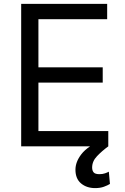

<svg xmlns="http://www.w3.org/2000/svg" viewBox="-20 -747 638 980"><path d="M532.7 0Q500.7 23.4 475.5 49.7Q450.3 76 450.3 108Q450.3 123.9 458.1 133Q465.9 142 487.2 142Q503.2 142 515.6 137.8Q528.1 133.5 535.5 129.3L541.2 191.8Q529.5 199.2 510.5 206.1Q491.5 213.1 465.9 213.1Q422.2 213.1 393.6 189.1Q365.1 165.1 365.1 119.3Q365.1 79.9 394.5 41.2Q410.9 19.5 439.6 0H88.1V-727.3H527V-649.1H176.1V-403.4H504.3V-325.3H176.1V-78.1H532.7Z"/></svg>

Font: Linik Sans
Style: Regular
Weight: 400
Designer: Rasmus Andersson (font), Marc Monis (original base), Kil Hyung-jin (Pretendard portions), Cristiano Sobral (main changes
Foundry: rsms
Version: Version 3.018;May 31, 2022;FontCreator 14.0.0.2814 64-bit; t